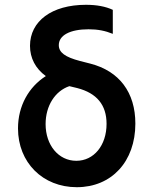

<svg xmlns="http://www.w3.org/2000/svg" viewBox="-20 -770 640 800"><path d="M349 -648C387 -648 418 -642 450 -629V-729C420 -743 383 -750 338 -750C196 -750 105 -682 105 -579C105 -528 128 -484 171 -453C100 -408 55 -329 55 -235C55 -93 158 10 300 10C445 10 544 -97 544 -255C544 -385 477 -474 356 -505L313 -516C252 -532 225 -551 225 -582C225 -623 272 -648 349 -648ZM269 -411 302 -403C383 -382 424 -333 424 -254C424 -164 371 -100 298 -100C224 -100 170 -165 170 -253C170 -330 210 -391 269 -411Z"/></svg>

Font: CommitMono
Style: 700Regular
Weight: 700
Monospace: yes
Designer: Eigil Nikolajsen
Foundry: Eigil Nikolajsen
Version: Version 1.143